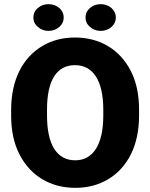

<svg xmlns="http://www.w3.org/2000/svg" viewBox="-20 -903 730 933"><path d="M655.8 -369.6C655.8 -442.4 642.6 -504.9 616.2 -557.1C563 -662.1 465.8 -720.7 344.7 -720.7C283.7 -720.7 230 -706.5 183.6 -678.2C89.8 -621.6 34.2 -514.6 34.2 -369.6V-340.8C34.2 -268.1 47.4 -206.1 74.2 -153.8C127 -49.3 224.1 9.8 345.7 9.8C406.2 9.8 460 -4.4 506.8 -32.7C600.1 -89.4 655.8 -195.8 655.8 -340.8ZM481.9 -340.8C481.9 -201.7 433.1 -124 345.7 -124C255.4 -124 208.5 -201.7 208.5 -340.8V-370.6C208.5 -511.2 254.4 -586.4 344.7 -586.4C432.1 -586.4 481.9 -511.2 481.9 -370.6ZM142.1 -817.9C142.1 -799.8 149.4 -784.2 164.1 -772C178.7 -759.3 195.8 -752.9 215.8 -752.9C235.8 -752.9 253.4 -759.3 268.1 -772C282.2 -784.2 289.6 -799.8 289.6 -817.9C289.6 -835.9 282.2 -851.6 268.1 -864.3C253.4 -876.5 235.8 -882.8 215.8 -882.8C195.8 -882.8 178.7 -876.5 164.1 -864.3C149.4 -851.6 142.1 -835.9 142.1 -817.9ZM395.5 -817.9C395.5 -799.8 402.8 -784.2 417.5 -772C432.1 -759.3 449.2 -752.9 469.2 -752.9C489.3 -752.9 506.8 -759.3 521.5 -772C535.6 -784.2 543 -799.8 543 -817.9C543 -835.9 535.6 -851.6 521.5 -864.3C506.8 -876.5 489.3 -882.8 469.2 -882.8C449.2 -882.8 432.1 -876.5 417.5 -864.3C402.8 -851.6 395.5 -835.9 395.5 -817.9Z"/></svg>

Font: Vazirmatn Black
Style: Regular
Weight: 900
Designer: Saber Rastikerdar
Foundry: Saber Rastikerdar
Version: Version 33.003